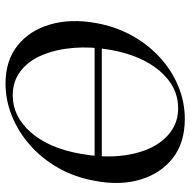

<svg xmlns="http://www.w3.org/2000/svg" viewBox="-17 -659 688 694"><g transform="rotate(90 327.0 -312.0)"><path d="M91 -310V-336H596V-310ZM282 12Q199 12 144.5 -31.5Q90 -75 68.5 -149Q47 -223 63 -313Q75 -383 107 -442Q139 -501 186 -544.5Q233 -588 290.5 -612Q348 -636 410 -636Q496 -636 551.5 -592.5Q607 -549 629 -476Q651 -403 634 -313Q621 -238 586.5 -178Q552 -118 504 -76Q456 -34 399 -11Q342 12 282 12ZM325 -14Q401 -14 458.5 -79.5Q516 -145 536 -260Q549 -331 544 -394Q539 -457 517.5 -506Q496 -555 458.5 -583.5Q421 -612 371 -612Q294 -612 237 -546Q180 -480 160 -366Q148 -298 153 -235Q158 -172 178.5 -122Q199 -72 236 -43Q273 -14 325 -14Z"/></g></svg>

Font: Cormorant SemiBold
Style: Italic
Weight: 600
Italic angle: -10°
Designer: Christian Thalmann (Catharsis Fonts)
Foundry: Catharsis Fonts
Version: Version 4.000